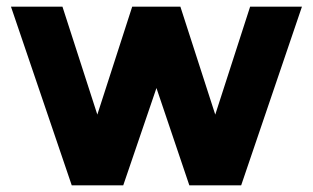

<svg xmlns="http://www.w3.org/2000/svg" viewBox="-20 -558 942 578"><path d="M351 0H196L13 -538H168L273 -213L378 -538H523L628 -213L733 -538H889L706 0H550L451 -293Z"/></svg>

Font: Montserrat Alternates
Style: Bold
Weight: 700
Version: Version 2.001